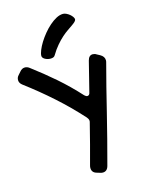

<svg xmlns="http://www.w3.org/2000/svg" viewBox="-211 -820 808 1072"><g transform="rotate(-15 193.5 -284.0)"><path d="M-60.1 -418Q-77.1 -430.7 -77.1 -448.2Q-77.1 -455.1 -74.7 -461.7Q-72.3 -468.3 -65.9 -475.1L-51.8 -491.2Q-39.1 -506.8 -22 -506.8Q-16.1 -506.8 -9.5 -504.6Q-2.9 -502.4 3.9 -497.1Q72.3 -445.8 135.5 -390.9Q198.7 -335.9 257.8 -271Q267.1 -262.2 273.9 -262.2Q287.1 -262.2 290 -279.8L333 -451.2Q340.3 -480 362.8 -480Q367.7 -480 373.3 -478.5Q378.9 -477.1 384.8 -473.1L401.9 -463.9Q425.8 -450.7 425.8 -428.2Q425.8 -420.9 422.9 -412.1Q406.2 -351.1 389.4 -283.4Q372.6 -215.8 355 -144.8Q337.4 -73.7 318.8 -1Q300.3 71.8 280.8 143.1Q272.9 172.9 247.1 172.9Q239.7 172.9 231 169.9L214.8 165Q199.7 161.1 192.9 152.3Q186 143.6 186 130.9Q186 127.9 186.3 124Q186.5 120.1 188 116.2Q203.6 58.1 218.8 1Q233.9 -56.2 248 -113.8Q249 -117.2 249.5 -119.6Q250 -122.1 250 -125Q250 -130.9 247.3 -136.2Q244.6 -141.6 240.2 -147Q171.4 -223.1 96.4 -290Q21.5 -356.9 -60.1 -418ZM318.4 -694.8Q318.4 -687.5 311.3 -680.7Q304.2 -673.8 292.2 -665.5Q280.3 -657.2 264.2 -646.2Q248 -635.3 230.2 -619.4Q212.4 -603.5 193.4 -581.3Q174.3 -559.1 156.2 -528.8Q152.3 -522 145.3 -519.5Q138.2 -517.1 129.4 -517.1Q121.1 -517.1 113 -519.3Q105 -521.5 98.4 -525.1Q91.8 -528.8 87.6 -533.9Q83.5 -539.1 83.5 -544.9Q83.5 -558.1 91.6 -577.9Q99.6 -597.7 113 -619.4Q126.5 -641.1 144.3 -662.8Q162.1 -684.6 181.9 -701.9Q201.7 -719.2 221.9 -730Q242.2 -740.7 261.2 -740.7Q270 -740.7 280 -735.8Q290 -731 298.6 -723.9Q307.1 -716.8 312.7 -708.7Q318.4 -700.7 318.4 -694.8Z"/></g></svg>

Font: Gochi Hand
Style: Regular
Weight: 400
Designer: Juan Pablo del Peral
Foundry: Juan Pablo del Peral
Version: Version 1.001